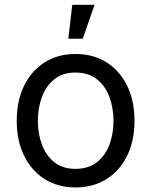

<svg xmlns="http://www.w3.org/2000/svg" viewBox="-20 -781 640 812"><path d="M299.3 11.7Q225.1 11.7 169.2 -23.4Q113.3 -58.6 82 -122.1Q50.8 -185.5 50.8 -269.5Q50.8 -355 82 -418.7Q113.3 -482.4 169.2 -517.6Q225.1 -552.7 299.3 -552.7Q374 -552.7 430.2 -517.6Q486.3 -482.4 517.6 -418.7Q548.8 -355 548.8 -269.5Q548.8 -185.5 517.6 -122.1Q486.3 -58.6 430.2 -23.4Q374 11.7 299.3 11.7ZM299.3 -66.9Q354.5 -66.9 390.1 -95.2Q425.8 -123.5 442.9 -169.7Q460 -215.8 460 -269.5Q460 -323.7 442.9 -370.4Q425.8 -417 390.1 -445.6Q354.5 -474.1 299.3 -474.1Q244.6 -474.1 209.5 -445.6Q174.3 -417 157.2 -370.6Q140.1 -324.2 140.1 -269.5Q140.1 -215.8 157.2 -169.7Q174.3 -123.5 209.5 -95.2Q244.6 -66.9 299.3 -66.9ZM269 -617.2 285.6 -760.7H379.9L330.1 -617.2Z"/></svg>

Font: Inter-Regular
Style: Regular
Weight: 400
Designer: Rasmus Andersson
Foundry: rsms
Version: Version 4.000;git-a52131595